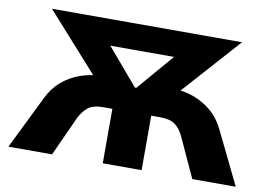

<svg xmlns="http://www.w3.org/2000/svg" viewBox="-75 -825 1324 944"><g transform="rotate(10 586.5 -352.5)"><path d="M19 0 149 -265Q174 -317 214.5 -351.5Q255 -386 307 -404Q359 -422 417 -422H441L404 -379L112 -705H1061L769 -379L732 -422H757Q816 -422 867 -404Q918 -386 959 -351.5Q1000 -317 1025 -265L1154 0H937L846 -198Q830 -233 804.5 -252.5Q779 -272 729 -272H684V0H490V-272H445Q394 -272 369.5 -252.5Q345 -233 327 -198L237 0ZM581 -394H588L783 -621L789 -576H381L388 -621Z"/></g></svg>

Font: Nunito Sans 6pt Black
Style: Regular
Weight: 900
Version: Version 3.101;gftools[0.9.27]